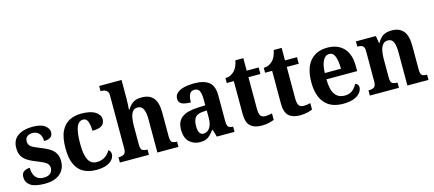

<svg xmlns="http://www.w3.org/2000/svg" viewBox="-55 -1295 4154 1839"><g transform="rotate(-15 2022.0 -375.0)"><path d="M215 10Q116 10 73 -21Q30 -52 30 -102Q30 -143 55.5 -159Q81 -175 113 -175Q113 -114 140.5 -81.5Q168 -49 218 -49Q265 -49 286.5 -70Q308 -91 308 -122Q308 -154 282.5 -173.5Q257 -193 196 -216Q142 -236 107 -258.5Q72 -281 54.5 -312Q37 -343 37 -391Q37 -470 92.5 -509Q148 -548 238 -548Q323 -548 361 -518.5Q399 -489 399 -453Q399 -387 312 -387Q312 -437 288 -463.5Q264 -490 224 -490Q189 -490 169.5 -473Q150 -456 150 -427Q150 -393 174 -374.5Q198 -356 262 -332Q312 -313 347 -291.5Q382 -270 401 -239Q420 -208 420 -160Q420 -82 367 -36Q314 10 215 10Z M725 10Q656 10 603.5 -16.5Q551 -43 521.5 -103.5Q492 -164 492 -266Q492 -374 522.5 -435.5Q553 -497 605 -523Q657 -549 722 -549Q815 -549 861.5 -518.5Q908 -488 908 -444Q908 -422 898 -403.5Q888 -385 861.5 -373.5Q835 -362 785 -362Q785 -413 772.5 -451Q760 -489 726 -489Q699 -489 679.5 -469Q660 -449 649.5 -401Q639 -353 639 -267Q639 -165 665 -113.5Q691 -62 750 -62Q798 -62 832.5 -85.5Q867 -109 883 -143Q907 -129 907 -99Q907 -74 889 -49Q871 -24 831 -7Q791 10 725 10Z M960 0V-52H966Q995 -52 1015 -64Q1035 -76 1035 -121V-647Q1035 -673 1023.5 -686.5Q1012 -700 997 -704Q982 -708 969 -708H958V-760H1180V-581Q1180 -547 1178 -514.5Q1176 -482 1175 -467H1181Q1199 -501 1231.5 -525Q1264 -549 1321 -549Q1399 -549 1437.5 -503Q1476 -457 1476 -355V-123Q1476 -76 1491 -64Q1506 -52 1538 -52H1541V0H1332V-331Q1332 -395 1315.5 -430.5Q1299 -466 1259 -466Q1228 -466 1211 -444.5Q1194 -423 1187 -387.5Q1180 -352 1180 -310V-117Q1180 -75 1197 -63.5Q1214 -52 1245 -52H1248V0Z M1753 10Q1692 10 1649.5 -30Q1607 -70 1607 -153Q1607 -234 1659 -272.5Q1711 -311 1816 -315L1892 -318V-374Q1892 -429 1879 -459Q1866 -489 1829 -489Q1794 -489 1780 -460.5Q1766 -432 1766 -381Q1706 -381 1676.5 -396.5Q1647 -412 1647 -447Q1647 -483 1673 -505.5Q1699 -528 1742.5 -538.5Q1786 -549 1840 -549Q1938 -549 1987.5 -510.5Q2037 -472 2037 -378V-123Q2037 -82 2049.5 -67Q2062 -52 2093 -52H2097V0H1921L1901 -71H1893Q1872 -44 1854 -26Q1836 -8 1812.5 1Q1789 10 1753 10ZM1807 -60Q1846 -60 1869.5 -96Q1893 -132 1893 -191V-267L1852 -264Q1797 -260 1776 -231.5Q1755 -203 1755 -148Q1755 -60 1807 -60Z M2364 10Q2293 10 2254.5 -25Q2216 -60 2216 -148V-471H2146V-520Q2178 -520 2201.5 -533Q2225 -546 2239 -562Q2253 -577 2264 -601Q2275 -625 2282 -660H2361V-536H2480V-471H2361V-157Q2361 -111 2374.5 -90Q2388 -69 2422 -69Q2440 -69 2457 -71.5Q2474 -74 2489 -78V-14Q2474 -7 2441 1.5Q2408 10 2364 10Z M2744 10Q2673 10 2634.5 -25Q2596 -60 2596 -148V-471H2526V-520Q2558 -520 2581.5 -533Q2605 -546 2619 -562Q2633 -577 2644 -601Q2655 -625 2662 -660H2741V-536H2860V-471H2741V-157Q2741 -111 2754.5 -90Q2768 -69 2802 -69Q2820 -69 2837 -71.5Q2854 -74 2869 -78V-14Q2854 -7 2821 1.5Q2788 10 2744 10Z M3173 10Q3053 10 2991.5 -62Q2930 -134 2930 -265Q2930 -406 2991 -477.5Q3052 -549 3163 -549Q3265 -549 3323.5 -487.5Q3382 -426 3382 -307V-258H3077Q3078 -156 3111 -109Q3144 -62 3207 -62Q3255 -62 3285.5 -86.5Q3316 -111 3332 -146Q3345 -141 3354.5 -130.5Q3364 -120 3364 -103Q3364 -78 3344.5 -51.5Q3325 -25 3283 -7.5Q3241 10 3173 10ZM3238 -320Q3238 -397 3221 -441.5Q3204 -486 3165 -486Q3126 -486 3103 -443Q3080 -400 3078 -320Z M3439 0V-52H3445Q3476 -52 3495 -64Q3514 -76 3514 -121V-419Q3514 -461 3496.5 -472.5Q3479 -484 3448 -484H3444V-536H3642L3654 -464H3659Q3681 -505 3713.5 -527Q3746 -549 3802 -549Q3876 -549 3915.5 -503Q3955 -457 3955 -355V-123Q3955 -76 3969.5 -64Q3984 -52 4016 -52H4020V0H3811V-331Q3811 -395 3796 -430.5Q3781 -466 3741 -466Q3709 -466 3691 -444Q3673 -422 3665.5 -386.5Q3658 -351 3658 -310V-117Q3658 -75 3675 -63.5Q3692 -52 3723 -52H3727V0Z"/></g></svg>

Font: Noto Serif Khmer SemiCondensed
Style: Bold
Weight: 700
Width: 4
Designer: Danh Hong and the Monotype Design Team
Foundry: Monotype Imaging Inc.
Version: Version 2.004; ttfautohint (v1.8.4.7-5d5b)